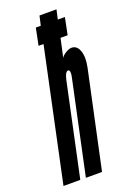

<svg xmlns="http://www.w3.org/2000/svg" viewBox="-167 -786 566 838"><g transform="rotate(-20 116.0 -367.5)"><path d="M-24 0H54L146 -431Q154 -467 167 -467Q173.5 -467 174.8 -457Q176 -447 172 -431L80 0H155L251 -448Q261 -494.5 250.8 -524.8Q240.5 -555 215 -555Q203 -555 187 -545.2Q171 -535.5 166 -525L185 -612H218L234 -691H201L211 -735H132L122 -691H99L83 -612H106Z"/></g></svg>

Font: League Gothic Condensed Italic
Style: Regular
Weight: 400
Width: 3
Designer: The League of Moveable Type
Version: Version 1.600; ttfautohint (v1.8.3)